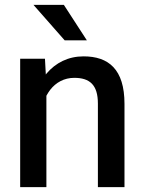

<svg xmlns="http://www.w3.org/2000/svg" viewBox="-20 -770 595 790"><path d="M165 -528.3H63V0H170.9V-376C175.3 -384.3 180.7 -392.6 186.5 -400.4C210 -430.7 244.1 -449.7 285.6 -449.7C348.6 -449.7 382.8 -421.4 382.8 -343.8V0H492.2V-342.8C492.2 -485.4 426.3 -538.1 323.7 -538.1C260.7 -538.1 209 -511.7 171.4 -467.3L168.5 -463.4ZM242.7 -750H117.7L246.1 -604H337.4Z"/></svg>

Font: Bert Sans Medium
Style: Regular
Weight: 500
Designer: Christian Robertson (Google), Cristiano Sobral
Foundry: Google, Cristiano Sobral
Version: Version 3.101